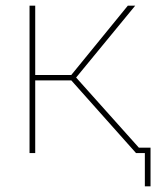

<svg xmlns="http://www.w3.org/2000/svg" viewBox="-20 -539 585 676"><path d="M490 117V0H459V-19H510V117ZM84 0V-519H104V-275H231L430 -519H456L248 -266L486 0H459L231 -256H104V0Z"/></svg>

Font: Raleway Thin
Style: Regular
Weight: 100
Designer: Matt McInerney, Pablo Impallari, Rodrigo Fuenzalida
Foundry: Matt McInerney, Pablo Impallari, Rodrigo Fuenzalida
Version: Version 4.026